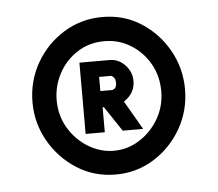

<svg xmlns="http://www.w3.org/2000/svg" viewBox="-37 -740 521 459"><g transform="rotate(-5 223.0 -511.0)"><path d="M224 -322Q172 -322 130.5 -348.5Q89 -375 64.5 -418Q40 -461 40 -511Q40 -562 64.5 -605Q89 -648 131 -674Q173 -700 224 -700Q276 -700 317 -673.5Q358 -647 382 -604Q406 -561 406 -511Q406 -460 381.5 -417Q357 -374 315.5 -348Q274 -322 224 -322ZM224 -379Q257 -379 285.5 -397Q314 -415 331.5 -445Q349 -475 349 -511Q349 -548 332 -577.5Q315 -607 286.5 -624.5Q258 -642 224 -642Q187 -642 158.5 -623.5Q130 -605 114 -575Q98 -545 98 -511Q98 -474 116 -444Q134 -414 163 -396.5Q192 -379 224 -379ZM160 -425V-596H232Q254 -596 269.5 -579.5Q285 -563 285 -541Q285 -512 258 -494L298 -425H249L209 -485H206V-425ZM204 -524H231Q235 -524 239 -527.5Q243 -531 243 -541Q243 -549 239 -553.5Q235 -558 232 -558H204Z"/></g></svg>

Font: Kulim Park SemiBold
Style: Regular
Weight: 600
Designer: Noponies / Dale Sattler
Foundry: Noponies
Version: Version 1.000; ttfautohint (v1.8.3)